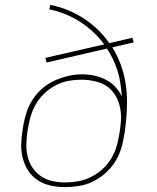

<svg xmlns="http://www.w3.org/2000/svg" viewBox="-20 -755 640 783"><path d="M246 8Q216 8 187.5 2Q159 -4 135.5 -19Q112 -34 96.5 -57Q81 -80 73.5 -107.5Q66 -135 66.5 -164.5Q67 -194 72 -223L75 -244Q80 -272 89 -299Q98 -326 114.5 -351Q131 -376 154 -395.5Q177 -415 204 -427Q231 -439 259 -445.5Q287 -452 315 -452Q340 -452 365 -446.5Q390 -441 411.5 -430Q433 -419 449.5 -401.5Q466 -384 477 -362Q475 -389 471 -415Q467 -441 459.5 -465.5Q452 -490 441 -513Q430 -536 416 -557L170 -500L165 -519L405 -574Q385 -601 360.5 -624Q336 -647 307.5 -665.5Q279 -684 247 -697Q215 -710 181 -717L185 -735Q222 -728 257 -713.5Q292 -699 322.5 -679Q353 -659 379 -634Q405 -609 426 -579L520 -601L525 -582L438 -562Q458 -530 471.5 -494Q485 -458 491.5 -419.5Q498 -381 498 -341Q498 -301 494 -260Q493 -249 491.5 -238.5Q490 -228 489 -218L485 -197Q481 -169 471.5 -141.5Q462 -114 445.5 -89.5Q429 -65 406 -45.5Q383 -26 356.5 -13.5Q330 -1 301.5 3.5Q273 8 246 8ZM246 -11Q271 -11 297 -15.5Q323 -20 347.5 -31.5Q372 -43 393 -61Q414 -79 429 -101.5Q444 -124 452.5 -149Q461 -174 465 -200L467 -210Q469 -222 470.5 -234.5Q472 -247 473 -259Q476 -294 467 -327.5Q458 -361 436 -385.5Q414 -410 380.5 -420Q347 -430 312 -430Q286 -430 260.5 -425.5Q235 -421 211 -409Q187 -397 166.5 -379Q146 -361 131.5 -338.5Q117 -316 108.5 -291.5Q100 -267 96 -241L92 -220Q88 -194 87.5 -167.5Q87 -141 93 -116Q99 -91 113 -70.5Q127 -50 147.5 -36Q168 -22 194 -16.5Q220 -11 246 -11Z"/></svg>

Font: Iosevka Curly ThExObl
Style: Regular
Weight: 100
Width: 7
Italic angle: -9°
Monospace: yes
Designer: Belleve Invis
Foundry: Belleve Invis
Version: Version 11.1.0; ttfautohint (v1.8.3)